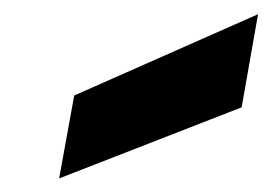

<svg xmlns="http://www.w3.org/2000/svg" viewBox="-20 -850 387 273"><path d="M85.5 -714.2 346.9 -829.8 323.6 -697.4 64.1 -596.3Z"/></svg>

Font: Poppins Variable
Style: Italic
Weight: 100
Italic angle: -10°
Designer: Jonny Pinhorn
Foundry: Indian Type Foundry
Version: Version 6.000